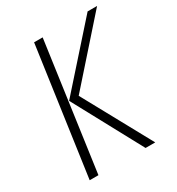

<svg xmlns="http://www.w3.org/2000/svg" viewBox="-166 -788 820 892"><g transform="rotate(-30 244.5 -342.0)"><path d="M54.2 0 150.9 -684.1H196.8L101.1 0ZM354 0 155.8 -367.2 438 -684.1H488.8L206.1 -365.2L405.8 0Z"/></g></svg>

Font: Fira Sans Compressed ExtraLight
Style: Italic
Weight: 250
Width: 3
Italic angle: -8°
Designer: Carrois Corporate & Edenspiekermann AG
Foundry: Carrois Corporate GbR & Edenspiekermann AG
Version: Version 4.203;PS 004.203;hotconv 1.0.88;makeotf.lib2.5.64775